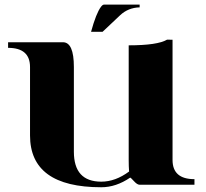

<svg xmlns="http://www.w3.org/2000/svg" viewBox="-20 -790 881 821"><path d="M717.8 -106Q717.8 -23.9 811.5 -23.9V0H577.1Q566.7 0 552.9 -15.3Q539.1 -30.5 536.6 -30.5Q476.3 10.7 413.1 10.7Q108.4 10.7 108.4 -210.9V-503.4Q108.4 -585.4 14.6 -585.4V-609.4H249Q295.9 -609.4 295.9 -503.4V-141.1Q295.9 -13.2 413.1 -13.2Q473.4 -13.2 532 -56.6Q530.3 -77.6 530.3 -106V-596.2Q653.3 -596.2 694.3 -620.4L717.8 -620.1ZM369.4 -654.1Q391.1 -733.6 411.9 -761Q418.9 -770.3 424.8 -770.3H577.1V-758.5Q528.1 -757.3 493.4 -724.6L418.7 -654.1Z"/></svg>

Font: itsadzoke
Style: Regular
Weight: 700
Width: 7
Version: Version 0.45